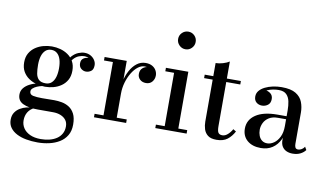

<svg xmlns="http://www.w3.org/2000/svg" viewBox="-94 -970 2462 1443"><g transform="rotate(10 1137.0 -248.5)"><path d="M263 260Q217 260 175.8 252.5Q134.5 245 102.8 228.5Q71 212 52.8 186.8Q34.5 161.5 34.5 126.5Q34.5 93 49.8 70.5Q65 48 88 34.8Q111 21.5 134.5 15.8Q158 10 175 10H194.5Q164 24.5 147.5 51.2Q131 78 131 114.5Q131 146.5 148.2 173Q165.5 199.5 199.2 215.2Q233 231 281.5 231Q317 231 348 223.2Q379 215.5 402.5 199.8Q426 184 439.2 160.2Q452.5 136.5 452.5 105Q452.5 76 437.8 56.5Q423 37 397.2 26.5Q371.5 16 339 16Q328.5 16 304.5 16Q280.5 16 256.2 16Q232 16 221 16Q151 16 108.8 -4Q66.5 -24 66.5 -71.5Q66.5 -99.5 83.2 -120.8Q100 -142 127.8 -156.2Q155.5 -170.5 189.5 -177.5Q223.5 -184.5 259 -184.5L257.5 -167.5Q242 -167.5 222.5 -163.2Q203 -159 185 -151.2Q167 -143.5 155.2 -132.8Q143.5 -122 143.5 -109Q143.5 -84.5 170 -79Q196.5 -73.5 237.5 -73.5Q255 -73.5 271 -73.8Q287 -74 302.5 -74.2Q318 -74.5 332 -74.5Q360 -74.5 390 -69Q420 -63.5 445.8 -47.2Q471.5 -31 487.5 0Q503.5 31 503.5 82Q503.5 130.5 483.2 164.5Q463 198.5 428.5 219.5Q394 240.5 351 250.2Q308 260 263 260ZM245.5 -162Q214 -162 181.2 -170.5Q148.5 -179 121 -197.5Q93.5 -216 76.5 -245.2Q59.5 -274.5 59.5 -316Q59.5 -357.5 76.5 -386.5Q93.5 -415.5 121 -434Q148.5 -452.5 181.2 -461Q214 -469.5 245.5 -469.5Q277.5 -469.5 309.5 -461Q341.5 -452.5 368.2 -434Q395 -415.5 411.2 -386.5Q427.5 -357.5 427.5 -316Q427.5 -274.5 411.2 -245.2Q395 -216 368.2 -197.5Q341.5 -179 309.5 -170.5Q277.5 -162 245.5 -162ZM245.5 -188Q272.5 -188 290.5 -204.5Q308.5 -221 317 -249.8Q325.5 -278.5 325.5 -316Q325.5 -354 317 -382.5Q308.5 -411 290.5 -427.2Q272.5 -443.5 245.5 -443.5Q218.5 -443.5 200.8 -427.2Q183 -411 174.2 -382.5Q165.5 -354 165.5 -316Q165.5 -278.5 170.5 -249.8Q175.5 -221 192.5 -204.5Q209.5 -188 245.5 -188ZM528.5 -327.5Q508 -327.5 491.2 -341.5Q474.5 -355.5 474.5 -381.5Q474.5 -408 491.8 -419.8Q509 -431.5 528.5 -431.5Q548 -431.5 566 -419.8Q584 -408 584 -386H558Q558 -406.5 541.8 -423Q525.5 -439.5 497 -439.5Q479.5 -439.5 457.5 -431.5Q435.5 -423.5 416 -401.8Q396.5 -380 386.5 -339L368 -352.5Q378 -395.5 400.2 -420Q422.5 -444.5 448.2 -454.8Q474 -465 494.5 -465Q521.5 -465 541.8 -453.5Q562 -442 573.5 -423.8Q585 -405.5 585 -386Q585 -352.5 566.8 -340Q548.5 -327.5 528.5 -327.5Z M802 -211Q802 -256 812.2 -301.2Q822.5 -346.5 842.8 -384.8Q863 -423 892.8 -446.2Q922.5 -469.5 960.5 -469.5Q990.5 -469.5 1010.8 -458Q1031 -446.5 1041.2 -428.2Q1051.5 -410 1051.5 -389.5Q1051.5 -361.5 1034.2 -341.2Q1017 -321 988 -321Q959 -321 941.2 -337.8Q923.5 -354.5 923.5 -380Q923.5 -409.5 942.8 -425.8Q962 -442 988 -442Q1005.5 -442 1019.5 -435Q1033.5 -428 1042 -416Q1050.5 -404 1050.5 -389.5H1024Q1024 -404.5 1015 -416.5Q1006 -428.5 990.8 -435.5Q975.5 -442.5 958 -442.5Q931 -442.5 906 -423Q881 -403.5 861 -370.2Q841 -337 829 -295.8Q817 -254.5 817 -211ZM817 -460V-26.5H893.5V0H648V-26.5H716V-433.5H648V-460Z M1235.5 -622.5Q1208 -622.5 1188.2 -642.5Q1168.5 -662.5 1168.5 -690Q1168.5 -718 1188.2 -737.5Q1208 -757 1235.5 -757Q1263.5 -757 1283 -737.5Q1302.5 -718 1302.5 -690Q1302.5 -662.5 1283 -642.5Q1263.5 -622.5 1235.5 -622.5ZM1287 -460V-26.5H1355V0H1116V-26.5H1183V-433.5H1116V-460Z M1583 7Q1539.5 7 1517 -10.8Q1494.5 -28.5 1486 -56Q1477.5 -83.5 1477.5 -113V-560Q1503.5 -560 1533.2 -569Q1563 -578 1581 -590V-98Q1581 -60.5 1590 -47.2Q1599 -34 1621 -34Q1642.5 -34 1662.2 -51.8Q1682 -69.5 1695 -93.5L1717.5 -80Q1697 -41 1666 -17Q1635 7 1583 7ZM1412 -433.5V-460H1688V-433.5Z M2164.5 10Q2139 10 2118 0.8Q2097 -8.5 2084.8 -28Q2072.5 -47.5 2072.5 -78.5V-304.5Q2072.5 -340.5 2066 -372Q2059.5 -403.5 2039.8 -423.2Q2020 -443 1980 -443Q1960 -443 1937 -438.8Q1914 -434.5 1893.8 -425.2Q1873.5 -416 1860.5 -401Q1847.5 -386 1847.5 -364.5H1815.5Q1815.5 -391.5 1834.2 -407.8Q1853 -424 1876 -424Q1901 -424 1920.5 -409Q1940 -394 1940 -366.5Q1940 -335 1920 -320.2Q1900 -305.5 1876 -305.5Q1850 -305.5 1832.2 -320.8Q1814.5 -336 1814.5 -364.5Q1814.5 -389.5 1830.2 -408.5Q1846 -427.5 1872.5 -440.8Q1899 -454 1931.8 -461Q1964.5 -468 1998.5 -468Q2069.5 -468 2107.2 -444.8Q2145 -421.5 2159.2 -384.2Q2173.5 -347 2173.5 -304.5V-65.5Q2173.5 -49.5 2179 -38.5Q2184.5 -27.5 2202 -27.5Q2213 -27.5 2227.2 -35.8Q2241.5 -44 2249 -57.5L2262.5 -34.5Q2249 -15.5 2224.2 -2.8Q2199.5 10 2164.5 10ZM1922 10Q1857 10 1818.2 -23.2Q1779.5 -56.5 1779.5 -113.5Q1779.5 -180.5 1837.8 -219.8Q1896 -259 2002.5 -259H2119V-236H2011Q1969 -236 1942.5 -219.2Q1916 -202.5 1903.5 -176.8Q1891 -151 1891 -124Q1891 -99.5 1899 -78.8Q1907 -58 1923.2 -45.5Q1939.5 -33 1963.5 -33Q1989 -33 2014 -50Q2039 -67 2055.8 -100.5Q2072.5 -134 2072.5 -183.5H2088Q2088 -126.5 2067.5 -82.8Q2047 -39 2010 -14.5Q1973 10 1922 10Z"/></g></svg>

Font: Bodoni Moda 9pt Medium
Style: Regular
Weight: 500
Designer: Owen Earl
Foundry: indestructible type
Version: Version 2.005